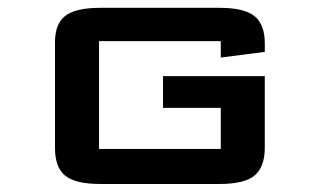

<svg xmlns="http://www.w3.org/2000/svg" viewBox="-20 -459 787 479"><path d="M640.6 -269V-90.8Q640.6 -42.5 615.2 -21.2Q589.8 0 527.3 0H230.5Q168 0 142.6 -20.8Q117.2 -41.5 117.2 -89.8V-353.5Q117.2 -399.4 142.8 -419.4Q168.5 -439.5 230.5 -439.5H527.3Q589.4 -439.5 615 -418.7Q640.6 -397.9 640.6 -350.6V-329.6L530.8 -315.4V-356.4H227.1V-87.4H530.8V-189.9H386.7V-269Z"/></svg>

Font: Squarish Sans CT
Style: RegularSC
Weight: 400
Version: Version 0.9